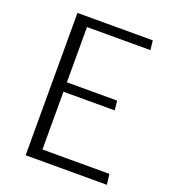

<svg xmlns="http://www.w3.org/2000/svg" viewBox="-127 -771 757 862"><g transform="rotate(20 251.5 -340.0)"><path d="M483 0 477 -50H157V-326H402L397 -371H157V-635H460L455 -680H95V0Z"/></g></svg>

Font: Catamaran Thin Light
Style: Regular
Weight: 300
Version: Version 2.000